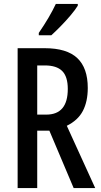

<svg xmlns="http://www.w3.org/2000/svg" viewBox="-20 -960 516 980"><path d="M208 -714Q321 -714 374.5 -663.5Q428 -613 428 -511Q428 -442 403 -394Q378 -346 321 -318L466 0H356L232 -293H170V0H70V-714ZM209 -626H170V-375H216Q326 -375 326 -506Q326 -569 297.5 -597.5Q269 -626 209 -626ZM377 -931Q365 -911 341 -882.5Q317 -854 290 -826.5Q263 -799 242 -780H178V-792Q233 -872 265 -940H377Z"/></svg>

Font: Noto Sans Lao UI ExtCond Med
Style: Regular
Weight: 500
Width: 2
Designer: Monotype Design Team
Foundry: Monotype Imaging Inc.
Version: Version 2.000; ttfautohint (v1.8.4.7-5d5b)